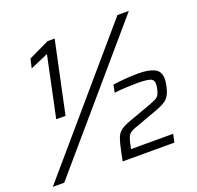

<svg xmlns="http://www.w3.org/2000/svg" viewBox="-135 -818 975 948"><g transform="rotate(-20 352.5 -344.0)"><path d="M116 -308 183 -626 88 -585 99 -633 208 -685H245L165 -308ZM-14 0 576 -688H636L46 0ZM353 0 362 -44Q371 -89 379.5 -113Q388 -137 405 -150Q422 -163 455 -175L574 -218Q597 -227 608.5 -233Q620 -239 625 -247.5Q630 -256 634 -271Q639 -290 639 -304Q639 -327 618 -333Q597 -339 550 -339Q529 -339 495.5 -337.5Q462 -336 432 -332L440 -372Q466 -376 503 -379Q540 -382 573 -382Q628 -382 658 -367Q688 -352 688 -312Q688 -296 682 -269Q673 -231 654.5 -213Q636 -195 590 -179L464 -133Q442 -124 433.5 -112.5Q425 -101 418 -69L413 -43H634L625 0Z"/></g></svg>

Font: Saira Light
Style: Italic
Weight: 300
Italic angle: -12°
Designer: Hector Gatti with collaboration of the Omnibus-Type team
Foundry: Omnibus-Type
Version: Version 1.100; ttfautohint (v1.8.3)